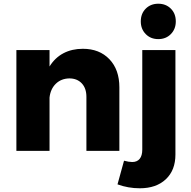

<svg xmlns="http://www.w3.org/2000/svg" viewBox="-20 -810 1026 1031"><path d="M621 -341V0H444V-290Q444 -336 419 -362.5Q394 -389 352 -389Q308 -388 279.5 -360Q251 -332 246 -286V0H68V-541H246V-453Q275 -500 320.5 -524Q366 -548 425 -548Q514 -548 567.5 -492Q621 -436 621 -341ZM690 60Q716 60 730 43Q744 26 744 -7V-541H922V20Q922 104 870.5 152.5Q819 201 731 201Q668 201 611 180L646 53Q672 60 690 60ZM924 -695Q924 -654 897.5 -627Q871 -600 830 -600Q789 -600 762.5 -627Q736 -654 736 -695Q736 -737 762.5 -763.5Q789 -790 830 -790Q871 -790 897.5 -763.5Q924 -737 924 -695Z"/></svg>

Font: Gontserrat
Style: Bold
Weight: 700
Designer: Julieta Ulanovsky
Foundry: Julieta Ulanovsky
Version: Version 6.001